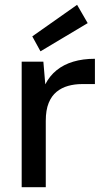

<svg xmlns="http://www.w3.org/2000/svg" viewBox="-20 -777 439 797"><path d="M70 0V-521H160L168 -427Q186 -462 215 -485.5Q244 -509 284 -521Q324 -533 374 -533V-428H320Q290 -428 263 -420.5Q236 -413 215 -396Q194 -379 182 -349.5Q170 -320 170 -275V0ZM148 -564 114 -626 300 -757 344 -681Z"/></svg>

Font: DM Sans 10pt Medium
Style: Regular
Weight: 500
Version: Version 4.004;gftools[0.9.30]